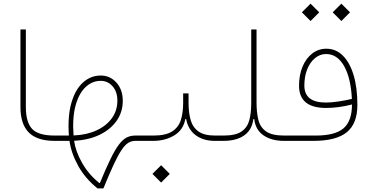

<svg xmlns="http://www.w3.org/2000/svg" viewBox="-20 -777 2056 1059"><path d="M92.8 -614.3H122.6V-186.5Q122.6 -104 156.5 -66.7Q190.4 -29.3 281.2 -29.3H281.7V0H281.2Q185.1 0 138.9 -46.1Q92.8 -92.3 92.8 -186.5Z M535.6 -360.4Q587.4 -360.4 622.3 -321.3Q657.2 -282.2 657.2 -220.7Q657.2 -159.2 623.3 -110.8Q589.4 -62.5 529.1 -33.4Q468.8 -4.4 388.7 -0.5Q397 58.6 433.1 122.1Q469.2 185.5 528.3 232.9H530.8Q564 152.3 588.9 101.1Q613.8 49.8 635 21.5Q656.2 -6.8 677.7 -18.1Q699.2 -29.3 726.1 -29.3H755.4V0H726.1Q705.1 0 687.3 11Q669.4 22 650.4 50.3Q631.3 78.6 607.4 129.9Q583.5 181.2 550.3 262.2H518.1Q450.2 208 411.4 137.9Q372.6 67.9 363.3 0H281.7Q272 0 272 -14.6Q272 -29.3 281.7 -29.3H359.9Q352.5 -136.7 374 -210.4Q395.5 -284.2 438 -322.3Q480.5 -360.4 535.6 -360.4ZM385.7 -29.8Q458 -32.7 512.5 -57.9Q566.9 -83 597.2 -125.2Q627.4 -167.5 627.4 -221.7Q627.4 -271 601.1 -301Q574.7 -331.1 535.6 -331.1Q488.3 -331.1 451.7 -296.4Q415 -261.7 396.7 -194.6Q378.4 -127.4 385.7 -29.8Z M820.8 182.1 868.7 134.3 916.5 182.1 868.7 230ZM1020 -261.7V-209Q1020 -155.3 1031.7 -114.7Q1043.5 -74.2 1075 -51.8Q1106.4 -29.3 1166.5 -29.3H1212.9V0H1164.6Q1102.5 0 1060.3 -30.5Q1018.1 -61 1006.8 -120.1H1002Q991.2 -60.5 941.2 -30.3Q891.1 0 825.7 0H755.4Q745.6 0 745.6 -14.6Q745.6 -29.3 755.4 -29.3H825.7Q894 -29.3 929.4 -52Q964.8 -74.7 977.5 -115.2Q990.2 -155.8 990.2 -209V-261.7Z M1377.4 -120.1Q1370.1 -60.5 1326.9 -30.3Q1283.7 0 1212.9 0Q1207.5 0 1205.3 -4.6Q1203.1 -9.3 1203.1 -14.6Q1203.1 -20 1205.3 -24.7Q1207.5 -29.3 1212.9 -29.3Q1279.8 -29.3 1312.3 -51.8Q1344.7 -74.2 1355.2 -114.5Q1365.7 -154.8 1365.7 -208V-614.3H1395V-210.9Q1395 -157.2 1405 -116.2Q1415 -75.2 1447.5 -52.2Q1480 -29.3 1546.9 -29.3H1547.4V0H1546.9Q1477.5 0 1433.3 -30.5Q1389.2 -61 1382.3 -120.1Z M1645 -709 1692.9 -756.8 1740.7 -709 1692.9 -661.1ZM1814.9 -709 1862.8 -756.8 1910.6 -709 1862.8 -661.1ZM1547.4 -29.3H1721.7Q1828.1 -29.3 1874.8 -69.3Q1921.4 -109.4 1921.4 -200.7Q1846.7 -181.6 1778.3 -181.6Q1629.4 -181.6 1629.4 -304.2Q1629.4 -363.3 1648.7 -409.4Q1668 -455.6 1702.1 -481.9Q1736.3 -508.3 1779.8 -508.3Q1832.5 -508.3 1870.8 -470.5Q1909.2 -432.6 1930.2 -363Q1951.2 -293.5 1951.2 -198.2Q1951.2 -95.2 1892.8 -47.6Q1834.5 0 1708 0H1547.4Q1537.6 0 1537.6 -14.6Q1537.6 -29.3 1547.4 -29.3ZM1920.9 -231.4Q1915 -348.1 1877.4 -413.6Q1839.8 -479 1778.8 -479Q1744.6 -479 1717.3 -456.3Q1689.9 -433.6 1674.3 -394.5Q1658.7 -355.5 1658.7 -305.2Q1658.7 -211.4 1777.3 -211.4Q1806.2 -211.4 1843.5 -216.8Q1880.9 -222.2 1920.9 -231.4Z"/></svg>

Font: Estedad-FD Thin
Style: Regular
Weight: 100
Designer: Amin Abedi
Version: Version 7.3